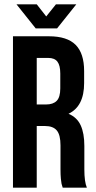

<svg xmlns="http://www.w3.org/2000/svg" viewBox="-20 -868 442 888"><path d="M381.8 0H270Q266.1 -12.2 264.6 -18.3Q263.2 -24.4 261.5 -41.7Q259.8 -59.1 259.8 -85.9V-195.8Q259.8 -244.1 242.7 -264.6Q225.6 -285.2 188 -285.2H149.9V0H40V-700.2H206.1Q290.5 -700.2 329.8 -660.6Q369.1 -621.1 369.1 -539.1V-483.9Q369.1 -376 296.9 -341.8Q336.4 -325.2 353.3 -288.1Q370.1 -251 370.1 -192.9V-85Q370.1 -26.9 381.8 0ZM203.1 -600.1H149.9V-384.8H192.9Q225.6 -384.8 242.2 -401.6Q258.8 -418.5 258.8 -459V-527.8Q258.8 -565.4 245.6 -582.8Q232.4 -600.1 203.1 -600.1ZM56.2 -848.1H149.9L193.8 -792L238.8 -848.1H333L244.1 -736.8H145Z"/></svg>

Font: Bebas Neue Bold
Style: Regular
Weight: 700
Designer: Ryoichi Tsunekawa
Foundry: Ryoichi Tsunekawa
Version: Version 1.300